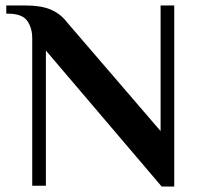

<svg xmlns="http://www.w3.org/2000/svg" viewBox="-20 -680 732 703"><path d="M572 3 148 -495V0H98V-540Q98 -578 79.5 -604Q61 -630 8 -630H3V-660H73Q130 -660 165.5 -645Q201 -630 224 -600L568 -200V-660H618V3Z"/></svg>

Font: El Messiri
Style: Regular
Weight: 400
Designer: Mohamed Gaber
Foundry: Kief Type Foundry
Version: Version 2.020